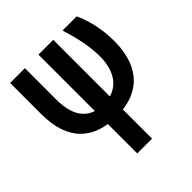

<svg xmlns="http://www.w3.org/2000/svg" viewBox="-204 -670 1045 1045"><g transform="rotate(-45 318.5 -147.5)"><path d="M38.1 -528.3H151.9V-288.1Q151.9 -231.4 164.3 -192.4Q176.8 -153.3 199 -129.9Q221.2 -106.4 250.5 -95.9Q279.8 -85.4 312.5 -85.4Q361.3 -85.4 394.5 -101.6Q427.7 -117.7 448 -146Q468.3 -174.3 477.5 -210Q486.8 -245.6 486.8 -284.7Q485.8 -348.1 473.1 -409.2Q460.4 -470.2 441.4 -528.3H550.8Q564.5 -499.5 575.7 -462.6Q586.9 -425.8 593.8 -381.3Q600.6 -336.9 600.6 -284.7Q600.6 -226.6 586.2 -173.6Q571.8 -120.6 539.1 -79.1Q506.3 -37.6 451.9 -13.7Q397.5 10.3 317.4 10.3Q253.4 10.3 202.1 -7.1Q150.9 -24.4 114 -60.8Q77.1 -97.2 57.6 -154.1Q38.1 -210.9 38.1 -289.6ZM256.3 -528.3H370.1V232.4H256.3Z"/></g></svg>

Font: Roboto Condensed Medium
Style: Regular
Weight: 500
Designer: Christian Robertson
Foundry: Google
Version: Version 3.0